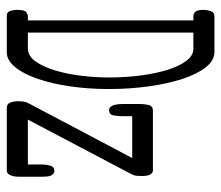

<svg xmlns="http://www.w3.org/2000/svg" viewBox="-63 -588 651 565"><g transform="rotate(90 262.5 -305.5)"><path d="M9 -30Q9 -53 16 -57.5Q23 -62 27 -62H40V-549H28Q20 -549 14.5 -555Q9 -561 9 -580Q9 -588 12.5 -599.5Q16 -611 28 -611H133Q158 -611 178 -585.5Q198 -560 212 -517.5Q226 -475 234 -418.5Q242 -362 242 -301Q242 -240 234 -185.5Q226 -131 211.5 -89.5Q197 -48 177 -24Q157 0 134 0H26Q15 0 12 -10.5Q9 -21 9 -30ZM122 -62Q145 -62 161 -85Q177 -108 187.5 -143Q198 -178 203 -220Q208 -262 208 -300Q208 -350 202 -395Q196 -440 185 -474.5Q174 -509 158.5 -529Q143 -549 124 -549H76V-62ZM278 -32Q278 -43 279 -50Q280 -57 286 -68L445 -369H322V-343Q322 -331 320 -316Q318 -301 304 -301Q298 -301 294 -306Q290 -311 288.5 -317.5Q287 -324 286.5 -331Q286 -338 286 -342V-390Q286 -405 289 -417.5Q292 -430 306 -430H482Q488 -430 493 -423Q498 -416 498 -396Q498 -381 495.5 -374Q493 -367 490 -362L332 -62H464V-105Q464 -116 467.5 -128Q471 -140 483 -140Q489 -140 494.5 -133.5Q500 -127 500 -106V-42Q500 -40 500 -33.5Q500 -27 498.5 -19.5Q497 -12 493 -6Q489 0 482 0H296Q285 -1 281.5 -11Q278 -21 278 -32Z"/></g></svg>

Font: CMU Typewriter Custom
Style: Regular
Weight: 500
Monospace: yes
Version: Version 0.7.0